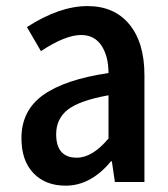

<svg xmlns="http://www.w3.org/2000/svg" viewBox="-20 -584 540 616"><path d="M190.4 11.7Q126 11.7 87.4 -28.3Q48.8 -68.4 48.8 -140.6Q48.8 -229.5 118.7 -279.3Q188.5 -329.1 328.1 -349.6Q328.1 -403.3 305.7 -437.5Q283.2 -471.7 240.2 -471.7Q189.5 -471.7 111.3 -419.9L66.4 -497.1Q170.9 -564.5 260.7 -564.5Q346.7 -564.5 395 -505.9Q443.4 -447.3 443.4 -342.8V0H348.6L338.9 -66.4H335.9Q271.5 11.7 190.4 11.7ZM226.6 -78.1Q276.4 -78.1 328.1 -139.6V-278.3Q235.4 -261.7 197.8 -232.4Q160.2 -203.1 160.2 -153.3Q160.2 -78.1 226.6 -78.1Z"/></svg>

Font: Gen Shin Gothic Monospace Medium
Style: Regular
Weight: 500
Designer: [Source Han Sans]
Ryoko NISHIZUKA  (kana & ideographs); Paul D. Hunt (Latin, Greek & Cyrillic); Wenlong ZHANG  (bopomofo
Version: Version 1.002.20150607